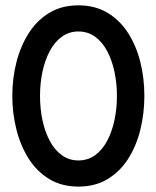

<svg xmlns="http://www.w3.org/2000/svg" viewBox="-20 -689 587 724"><path d="M275.4 14.6Q212.9 14.6 166 -13.7Q119.1 -42 88.4 -90.3Q57.6 -138.7 42 -200.2Q26.4 -261.7 26.4 -327.1Q26.4 -393.6 42 -454.6Q57.6 -515.6 88.4 -564Q119.1 -612.3 166 -640.6Q212.9 -668.9 275.4 -668.9Q338.9 -668.9 385.7 -640.6Q432.6 -612.3 463.4 -564Q494.1 -515.6 509.3 -454.6Q524.4 -393.6 524.4 -327.1Q524.4 -261.7 509.3 -200.2Q494.1 -138.7 463.4 -90.3Q432.6 -42 385.7 -13.7Q338.9 14.6 275.4 14.6ZM275.4 -84Q311.5 -84 338.9 -104Q366.2 -124 384.3 -158.2Q402.3 -192.4 411.6 -235.8Q420.9 -279.3 420.9 -327.1Q420.9 -375 411.6 -418.5Q402.3 -461.9 384.3 -496.1Q366.2 -530.3 338.9 -550.3Q311.5 -570.3 275.4 -570.3Q240.2 -570.3 212.9 -550.3Q185.5 -530.3 167.5 -496.1Q149.4 -461.9 140.1 -418.5Q130.9 -375 130.9 -327.1Q130.9 -279.3 140.1 -235.8Q149.4 -192.4 167.5 -158.2Q185.5 -124 212.9 -104Q240.2 -84 275.4 -84Z"/></svg>

Font: Sen Medium
Style: Regular
Weight: 500
Designer: Kosal Sen, Philatype
Foundry: Philatype
Version: Version 2.000;gftools[0.9.31]